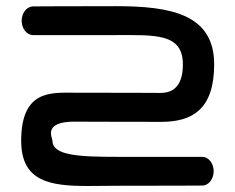

<svg xmlns="http://www.w3.org/2000/svg" viewBox="-20 -599 771 629"><path d="M642 -85.2 361.8 -85.2C238.4 -85.2 151.9 -89.7 151.9 -137.9C151.9 -146.5 118.7 -200.5 223.6 -200.5C223.6 -200.5 338 -199.8 508.4 -199.8C610.7 -199.8 681.6 -241.4 681.6 -388.3C681.6 -553.6 537.5 -578.8 359 -578.8C197.4 -578.8 89 -578 89 -578C66.3 -578 51 -555.2 51 -531C51 -506.8 66.3 -484 89 -484L359 -484C486.9 -484 579.1 -491 579.1 -388.3C579.1 -329.3 557.5 -294.6 505.7 -294.6C505.7 -294.6 385.2 -295.3 221 -295.3C148.4 -295.3 49.4 -304.9 49.4 -137.9C49.4 -3 145.6 10.3 268 10.3C297.7 10.3 329.3 9.6 361.8 9.6C532.2 9.6 642 8.9 642 8.9C664.8 8.9 680 -14 680 -38.2C680 -62.3 664.7 -85.2 642 -85.2Z"/></svg>

Font: Hi.
Style: Black
Weight: 400
Designer: Mew Too, Robert Jablonski
Foundry: Cannot Into Space Fonts
Version: Version 1.996